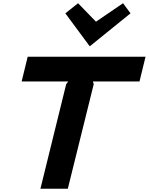

<svg xmlns="http://www.w3.org/2000/svg" viewBox="-20 -1158 913 1178"><path d="M873 -810.1 835.9 -658.2H549.8L555.2 -642.1L396 0H228L386.2 -642.1L398.9 -658.2H112.8L149.9 -810.1ZM734.9 -1138.2 780.8 -1076.2 532.2 -875H529.8L380.9 -1076.2L459 -1138.2L568.8 -1024.9Z"/></svg>

Font: Sinkin Sans 700 Bold Italic
Style: Bold Italic
Weight: 700
Italic angle: -112°
Designer: Keith Bates
Foundry: K-Type
Version: Sinkin Sans (version 1.0)  by Keith Bates   •   © 2014   www